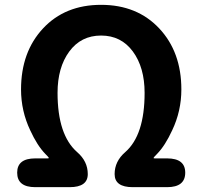

<svg xmlns="http://www.w3.org/2000/svg" viewBox="-20 -774 837 794"><path d="M126 0Q51 0 51 -60Q51 -119 126 -119H177Q182 -119 182 -121Q182 -123 167 -138Q134 -172 105 -235Q67 -315 67 -404Q67 -559 158 -656.5Q249 -754 398 -754Q547 -754 638.5 -656.5Q730 -559 730 -404Q730 -315 692 -235Q663 -172 630 -138Q615 -123 615 -121Q615 -119 620 -119H671Q746 -119 746 -60Q746 0 671 0H529Q454 0 454 -54Q454 -107 498 -145Q578 -215 578 -390Q578 -495 529.5 -561Q481 -627 398 -627Q315 -627 266.5 -561Q218 -495 218 -390Q218 -216 299 -145Q343 -107 343 -54Q343 0 268 0Z"/></svg>

Font: Resource Han Rounded KR
Style: Bold
Weight: 700
Designer: Cyano Hao (round all glyphs); Ryoko NISHIZUKA 西塚涼子 (kana, bopomofo & ideographs); Paul D. Hunt (Latin, Greek & Cyrillic)
Foundry: Cyano Hao
Version: 0.990